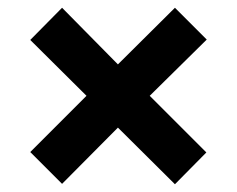

<svg xmlns="http://www.w3.org/2000/svg" viewBox="-20 -600 612 495"><path d="M58 -208 203 -353 58 -497 140 -580 284 -434 431 -580 513 -498 366 -353 512 -207 431 -125 284 -271 140 -126Z"/></svg>

Font: Noto Sans Sinhala UI ExtraBold
Style: Regular
Weight: 800
Designer: Jelle Bosma - Monotype Design Team
Foundry: Monotype Imaging Inc.
Version: Version 2.006; ttfautohint (v1.8.4.7-5d5b)